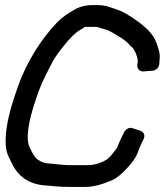

<svg xmlns="http://www.w3.org/2000/svg" viewBox="-20 -716 651 758"><path d="M583 -437C598 -438 609 -452 609 -465L610 -481C613 -503 607 -519 598 -546C585 -583 553 -611 516 -637C485 -658 472 -669 422 -685C407 -690 394 -696 363 -696H346C320 -696 298 -691 278 -680C249 -664 224 -647 205 -627C145 -565 85 -472 51 -375C36 -332 14 -269 6 -209C-1 -160 1 -121 16 -93L30 -65C55 -16 99 12 158 16C187 18 211 22 254 22H316C349 22 384 12 421 -4C442 -13 463 -31 487 -58C496 -68 515 -90 523 -112C527 -124 532 -134 539 -151L547 -167C554 -181 548 -195 536 -199L503 -210C492 -214 477 -208 470 -194L458 -170C453 -159 448 -148 442 -132C440 -129 430 -116 415 -98C395 -75 351 -64 328 -64H250C229 -64 198 -69 168 -71C157 -72 145 -75 129 -86C120 -92 108 -109 96 -137C90 -150 87 -172 92 -209C96 -240 106 -276 119 -316C139 -377 145 -390 188 -473C200 -496 260 -578 295 -597C321 -611 305 -610 334 -610H350C373 -610 367 -607 395 -600C415 -595 430 -583 459 -566C472 -558 485 -547 497 -533C498 -532 499 -532 500 -531C509 -524 523 -496 524 -474L522 -458C521 -443 533 -433 546 -434Z"/></svg>

Font: Reckless Catfish
Style: HeavyIt
Weight: 400
Foundry: Cannot Into Space Fonts
Version: Version 0.2894